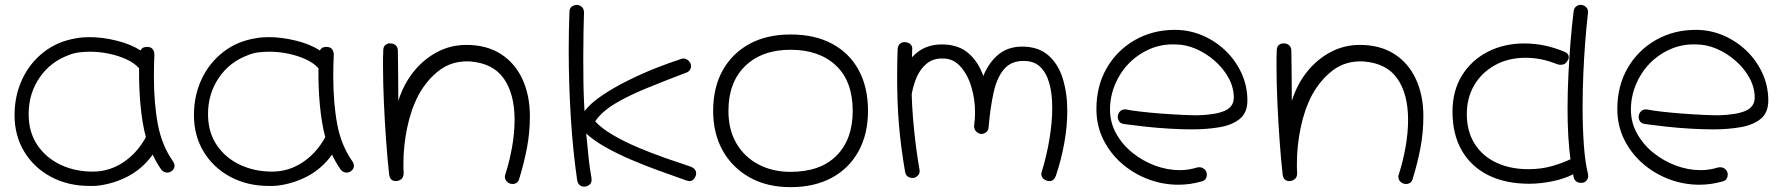

<svg xmlns="http://www.w3.org/2000/svg" viewBox="-20 -684 7345 791"><path d="M382 81Q374 82 365.5 82Q357 82 349 82Q260 82 190 44.5Q120 7 80 -59Q40 -125 40 -210Q40 -290 71.5 -357.5Q103 -425 161 -470Q219 -515 298 -527Q309 -529 322 -530Q335 -531 348 -531Q402 -531 460.5 -516.5Q519 -502 559 -476Q564 -487 575 -489.5Q586 -492 593 -490Q604 -489 610 -480Q616 -471 616 -459Q615 -436 614.5 -414Q614 -392 614 -370Q614 -258 630.5 -171Q647 -84 693 -19Q699 -10 699 -1Q699 11 689.5 19Q680 27 669 27Q654 27 644 14Q634 0 624.5 -17Q615 -34 609 -47Q568 10 509 41.5Q450 73 382 81ZM362 23Q430 23 487.5 -15Q545 -53 581 -119Q566 -175 559 -249Q552 -323 553 -403Q533 -425 500 -440Q467 -455 428 -463Q389 -471 351 -471Q326 -471 304 -468Q282 -465 263 -457Q187 -429 142.5 -363.5Q98 -298 98 -214Q98 -140 133.5 -87Q169 -34 229 -5.5Q289 23 362 23Z M1121 81Q1113 82 1104.5 82Q1096 82 1088 82Q999 82 929 44.5Q859 7 819 -59Q779 -125 779 -210Q779 -290 810.5 -357.5Q842 -425 900 -470Q958 -515 1037 -527Q1048 -529 1061 -530Q1074 -531 1087 -531Q1141 -531 1199.5 -516.5Q1258 -502 1298 -476Q1303 -487 1314 -489.5Q1325 -492 1332 -490Q1343 -489 1349 -480Q1355 -471 1355 -459Q1354 -436 1353.5 -414Q1353 -392 1353 -370Q1353 -258 1369.5 -171Q1386 -84 1432 -19Q1438 -10 1438 -1Q1438 11 1428.5 19Q1419 27 1408 27Q1393 27 1383 14Q1373 0 1363.5 -17Q1354 -34 1348 -47Q1307 10 1248 41.5Q1189 73 1121 81ZM1101 23Q1169 23 1226.5 -15Q1284 -53 1320 -119Q1305 -175 1298 -249Q1291 -323 1292 -403Q1272 -425 1239 -440Q1206 -455 1167 -463Q1128 -471 1090 -471Q1065 -471 1043 -468Q1021 -465 1002 -457Q926 -429 881.5 -363.5Q837 -298 837 -214Q837 -140 872.5 -87Q908 -34 968 -5.5Q1028 23 1101 23Z M2092 74Q2079 74 2069.5 65.5Q2060 57 2060 44Q2060 40 2062 34Q2079 -19 2089.5 -77.5Q2100 -136 2100 -190Q2100 -297 2055.5 -360.5Q2011 -424 1915 -431Q1843 -434 1791 -395Q1739 -356 1704 -292Q1673 -233 1657.5 -158Q1642 -83 1642 -12Q1642 -2 1642 8.5Q1642 19 1643 29Q1643 47 1632.5 54.5Q1622 62 1611 62Q1586 62 1583 33Q1576 -30 1570.5 -107.5Q1565 -185 1561.5 -263.5Q1558 -342 1558 -408Q1558 -427 1558 -444Q1558 -461 1559 -476Q1559 -493 1569.5 -500Q1580 -507 1590 -505Q1602 -505 1610.5 -497Q1619 -489 1619 -475Q1620 -436 1620 -407Q1620 -378 1620.5 -347Q1621 -316 1621 -268Q1642 -336 1683.5 -388Q1725 -440 1781 -469.5Q1837 -499 1901 -499Q1984 -499 2042.5 -462Q2101 -425 2132 -358.5Q2163 -292 2163 -205Q2163 -138 2151 -75Q2139 -12 2119 53Q2116 64 2108.5 69Q2101 74 2092 74Z M2387 85Q2364 85 2358 60Q2340 -64 2331.5 -202.5Q2323 -341 2323 -477Q2323 -559 2326 -635Q2326 -651 2336.5 -657.5Q2347 -664 2357 -664Q2370 -663 2378 -654.5Q2386 -646 2386 -632Q2385 -605 2384 -554.5Q2383 -504 2383 -448Q2383 -402 2383.5 -357Q2384 -312 2385.5 -277.5Q2387 -243 2388 -226Q2413 -259 2461.5 -291.5Q2510 -324 2568.5 -353Q2627 -382 2684.5 -404.5Q2742 -427 2786 -441Q2792 -443 2795 -443Q2807 -443 2817 -433.5Q2827 -424 2827 -411Q2827 -403 2821.5 -395Q2816 -387 2805 -384Q2716 -350 2641.5 -319.5Q2567 -289 2513 -256.5Q2459 -224 2432 -184Q2460 -154 2506.5 -127Q2553 -100 2608.5 -76.5Q2664 -53 2721 -33Q2778 -13 2827 3Q2848 12 2848 31Q2848 35 2846 41Q2838 62 2820 62Q2817 62 2809 60Q2805 58 2771.5 46.5Q2738 35 2687.5 16.5Q2637 -2 2581.5 -25.5Q2526 -49 2476 -77Q2426 -105 2395 -134Q2400 -86 2403 -53.5Q2406 -21 2409.5 3.5Q2413 28 2417 51Q2419 68 2409 76.5Q2399 85 2387 85Z M3237 87Q3140 87 3068.5 47Q2997 7 2957.5 -63.5Q2918 -134 2918 -227Q2918 -323 2957 -393.5Q2996 -464 3067.5 -503Q3139 -542 3237 -542Q3337 -542 3408.5 -503.5Q3480 -465 3518 -394.5Q3556 -324 3556 -227Q3556 -132 3517 -61Q3478 10 3406.5 48.5Q3335 87 3237 87ZM3237 24Q3360 24 3426.5 -43Q3493 -110 3493 -227Q3493 -349 3424 -414Q3355 -479 3237 -479Q3119 -479 3050 -412Q2981 -345 2981 -227Q2981 -149 3014 -93Q3047 -37 3105 -6.5Q3163 24 3237 24Z M4304 62Q4291 62 4280.5 54Q4270 46 4270 33Q4270 29 4272 23Q4292 -42 4303.5 -111Q4315 -180 4315 -241Q4315 -296 4303.5 -339Q4292 -382 4266.5 -407.5Q4241 -433 4197 -433Q4145 -433 4116 -398.5Q4087 -364 4073.5 -303Q4060 -242 4053 -162Q4053 -147 4043 -139.5Q4033 -132 4022 -132Q4009 -134 4001 -143Q3993 -152 3993 -165Q3995 -179 3996 -192.5Q3997 -206 3997 -220Q3997 -277 3981 -328.5Q3965 -380 3934.5 -412.5Q3904 -445 3860 -443Q3824 -443 3798.5 -422.5Q3773 -402 3758 -369Q3743 -336 3736 -296Q3737 -251 3741.5 -196Q3746 -141 3753 -86Q3760 -31 3768 14Q3771 29 3762.5 38Q3754 47 3744 49Q3731 50 3721.5 44.5Q3712 39 3709 25Q3691 -79 3683.5 -170.5Q3676 -262 3676 -365Q3676 -393 3676.5 -422Q3677 -451 3678 -482Q3680 -499 3690 -505.5Q3700 -512 3710 -510Q3722 -510 3731 -501.5Q3740 -493 3738 -479L3737 -448Q3764 -477 3794.5 -489Q3825 -501 3859 -501Q3928 -501 3969.5 -465Q4011 -429 4031 -371Q4054 -427 4093.5 -459.5Q4133 -492 4191 -492Q4258 -492 4299 -456Q4340 -420 4358.5 -360Q4377 -300 4377 -227Q4377 -163 4364.5 -94Q4352 -25 4330 40Q4322 62 4304 62Z M4932 63Q4908 70 4884 73.5Q4860 77 4835 77Q4770 77 4709.5 54Q4649 31 4601 -11Q4553 -53 4525 -110Q4497 -167 4497 -235Q4497 -330 4539.5 -403.5Q4582 -477 4655.5 -519Q4729 -561 4821 -561Q4879 -561 4932.5 -538.5Q4986 -516 5028 -476Q5070 -436 5094.5 -383Q5119 -330 5119 -270Q5119 -220 5088 -194.5Q5057 -169 5005 -160Q4953 -151 4891 -151Q4849 -151 4797.5 -154Q4746 -157 4696.5 -162.5Q4647 -168 4611 -173Q4597 -175 4591 -183.5Q4585 -192 4585 -202Q4585 -216 4594.5 -225.5Q4604 -235 4620 -233Q4638 -229 4676 -224.5Q4714 -220 4759.5 -216.5Q4805 -213 4846.5 -211Q4888 -209 4914 -209Q4988 -211 5025.5 -227.5Q5063 -244 5063 -282Q5063 -323 5042 -362Q5021 -401 4985.5 -432.5Q4950 -464 4907.5 -482.5Q4865 -501 4821 -501Q4765 -503 4716 -481.5Q4667 -460 4630.5 -422.5Q4594 -385 4573.5 -335.5Q4553 -286 4553 -232Q4553 -180 4578 -134.5Q4603 -89 4645 -55Q4687 -21 4738 -2Q4789 17 4841 17Q4876 17 4912 6Q4915 5 4921 5Q4933 5 4942.5 13.5Q4952 22 4952 36Q4952 44 4947.5 52Q4943 60 4932 63Z M5773 74Q5760 74 5750.5 65.5Q5741 57 5741 44Q5741 40 5743 34Q5760 -19 5770.5 -77.5Q5781 -136 5781 -190Q5781 -297 5736.5 -360.5Q5692 -424 5596 -431Q5524 -434 5472 -395Q5420 -356 5385 -292Q5354 -233 5338.5 -158Q5323 -83 5323 -12Q5323 -2 5323 8.5Q5323 19 5324 29Q5324 47 5313.5 54.5Q5303 62 5292 62Q5267 62 5264 33Q5257 -30 5251.5 -107.5Q5246 -185 5242.5 -263.5Q5239 -342 5239 -408Q5239 -427 5239 -444Q5239 -461 5240 -476Q5240 -493 5250.5 -500Q5261 -507 5271 -505Q5283 -505 5291.5 -497Q5300 -489 5300 -475Q5301 -436 5301 -407Q5301 -378 5301.5 -347Q5302 -316 5302 -268Q5323 -336 5364.5 -388Q5406 -440 5462 -469.5Q5518 -499 5582 -499Q5665 -499 5723.5 -462Q5782 -425 5813 -358.5Q5844 -292 5844 -205Q5844 -138 5832 -75Q5820 -12 5800 53Q5797 64 5789.5 69Q5782 74 5773 74Z M6280 73Q6182 73 6111 37.5Q6040 2 6002 -64.5Q5964 -131 5964 -224Q5964 -310 6003 -373Q6042 -436 6109 -470.5Q6176 -505 6260 -505Q6345 -505 6427 -470Q6443 -463 6443 -448Q6443 -441 6438 -434Q6429 -417 6409 -417Q6402 -417 6394 -420Q6330 -446 6265 -446Q6194 -446 6139 -415.5Q6084 -385 6053.5 -333Q6023 -281 6023 -214Q6023 -143 6055 -92Q6087 -41 6144.5 -14Q6202 13 6276 13Q6329 13 6373 0.5Q6417 -12 6450 -28Q6444 -71 6441 -124.5Q6438 -178 6438 -236Q6438 -305 6441.5 -376Q6445 -447 6450.5 -514Q6456 -581 6463 -637Q6465 -651 6473.5 -657.5Q6482 -664 6492 -664Q6504 -664 6514 -655Q6524 -646 6522 -630Q6516 -578 6511 -514Q6506 -450 6503 -380.5Q6500 -311 6500 -243Q6500 -161 6505 -89Q6510 -17 6522 32Q6523 35 6523 41Q6523 50 6517 58.5Q6511 67 6500 69Q6470 72 6463 46L6461 34Q6424 53 6374.5 63Q6325 73 6280 73Z M7078 63Q7054 70 7030 73.5Q7006 77 6981 77Q6916 77 6855.5 54Q6795 31 6747 -11Q6699 -53 6671 -110Q6643 -167 6643 -235Q6643 -330 6685.5 -403.5Q6728 -477 6801.5 -519Q6875 -561 6967 -561Q7025 -561 7078.5 -538.5Q7132 -516 7174 -476Q7216 -436 7240.5 -383Q7265 -330 7265 -270Q7265 -220 7234 -194.5Q7203 -169 7151 -160Q7099 -151 7037 -151Q6995 -151 6943.5 -154Q6892 -157 6842.5 -162.5Q6793 -168 6757 -173Q6743 -175 6737 -183.5Q6731 -192 6731 -202Q6731 -216 6740.5 -225.5Q6750 -235 6766 -233Q6784 -229 6822 -224.5Q6860 -220 6905.5 -216.5Q6951 -213 6992.5 -211Q7034 -209 7060 -209Q7134 -211 7171.5 -227.5Q7209 -244 7209 -282Q7209 -323 7188 -362Q7167 -401 7131.5 -432.5Q7096 -464 7053.5 -482.5Q7011 -501 6967 -501Q6911 -503 6862 -481.5Q6813 -460 6776.5 -422.5Q6740 -385 6719.5 -335.5Q6699 -286 6699 -232Q6699 -180 6724 -134.5Q6749 -89 6791 -55Q6833 -21 6884 -2Q6935 17 6987 17Q7022 17 7058 6Q7061 5 7067 5Q7079 5 7088.5 13.5Q7098 22 7098 36Q7098 44 7093.5 52Q7089 60 7078 63Z"/></svg>

Font: Hachi Maru Pop
Style: Regular
Weight: 400
Designer: Nontynet
Foundry: Nontynet
Version: Version 1.300